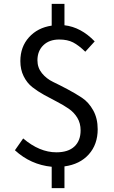

<svg xmlns="http://www.w3.org/2000/svg" viewBox="-20 -856 595 999"><path d="M472.7 -640.6 423.8 -586.9Q389.6 -620.1 360.4 -635.3Q331.1 -650.4 288.1 -650.4Q236.3 -650.4 205.6 -620.6Q174.8 -590.8 174.8 -542Q174.8 -503.9 198.2 -475.1Q221.7 -446.3 256.3 -429.7Q291 -413.1 331.5 -391.6Q372.1 -370.1 406.7 -347.2Q441.4 -324.2 464.8 -282.2Q488.3 -240.2 488.3 -183.6Q488.3 -104.5 441.9 -52.7Q395.5 -1 315.4 9.8V123H249V11.7Q139.6 1 57.6 -74.2L100.6 -135.7Q185.5 -63.5 273.4 -63.5Q335 -63.5 367.2 -93.8Q399.4 -124 399.4 -177.7Q399.4 -214.8 382.3 -243.2Q365.2 -271.5 337.4 -290.5Q309.6 -309.6 276.4 -326.7Q243.2 -343.8 209.5 -362.3Q175.8 -380.9 147.9 -402.8Q120.1 -424.8 103 -459.5Q85.9 -494.1 85.9 -538.1Q85.9 -612.3 130.9 -662.1Q175.8 -711.9 249 -722.7V-835.9H315.4V-724.6Q401.4 -714.8 472.7 -640.6Z"/></svg>

Font: Bpmf Zihi Sans Regular
Style: Regular
Weight: 400
Foundry: But Ko
Version: Version 1.320